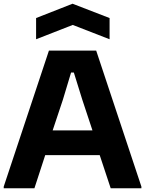

<svg xmlns="http://www.w3.org/2000/svg" viewBox="-20 -1012 780 1032"><path d="M0 -9 243 -740H497L740 -9V0H575L516 -178H223L165 0H0ZM477 -311 422 -477 377 -622H362L318 -476L263 -311ZM174 -915 370 -992 569 -915V-801L371 -878L174 -801Z"/></svg>

Font: Encode Sans Normal
Style: Bold
Weight: 700
Designer: Pablo Impallari, Andres Torresi
Foundry: Pablo Impallari, Andres Torresi
Version: Version 1.000; ttfautohint (v1.00) -l 8 -r 50 -G 200 -x 14 -